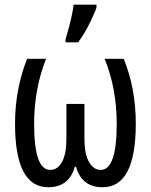

<svg xmlns="http://www.w3.org/2000/svg" viewBox="-20 -786 640 816"><path d="M95.2 -536.1H175.8Q125 -408.2 125 -259.8Q125 -64 192.9 -64Q225.6 -64 243.9 -98.6Q262.2 -133.3 262.2 -194.8V-344.2H338.9V-194.8Q338.9 -131.3 358.2 -97.7Q377.4 -64 408.2 -64Q476.1 -64 476.1 -259.8Q476.1 -409.2 424.8 -536.1H505.9Q557.1 -410.2 557.1 -259.8Q557.1 9.8 416 9.8Q327.6 9.8 303.2 -77.1H297.9Q273.4 9.8 185.1 9.8Q43.9 9.8 43.9 -259.8Q43.9 -407.2 95.2 -536.1ZM258.8 -619.1 273.4 -671.4Q288.1 -727.1 293 -766.1H390.1V-755.9Q390.1 -748 366 -697.3Q341.8 -646.5 312 -606H258.8Z"/></svg>

Font: Noto Mono
Style: Regular
Weight: 400
Designer: Monotype Design Team
Foundry: Monotype Imaging Inc.
Version: Version 1.00